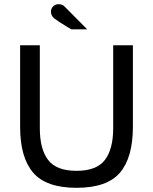

<svg xmlns="http://www.w3.org/2000/svg" viewBox="-20 -884 730 916"><path d="M345 12Q200 12 138 -60.5Q76 -133 76 -279V-668H170V-272Q170 -173 209.5 -121Q249 -69 345 -69Q441 -69 480.5 -121Q520 -173 520 -272V-668H614V-279Q614 -133 552.5 -60.5Q491 12 345 12ZM320 -744Q317 -746 301 -755.5Q285 -765 266.5 -777Q248 -789 239 -796Q223 -810 223 -828Q223 -843 233.5 -853.5Q244 -864 259 -864Q267 -864 275 -861.5Q283 -859 290 -851L396 -744Z"/></svg>

Font: Atkinson Hyperlegible
Style: Regular
Weight: 400
Designer: Elliott Scott, Megan Eiswerth, Linus Boman, Theodore Petrosky
Foundry: Braille Institute
Version: Version 1.006; ttfautohint (v1.8.3)